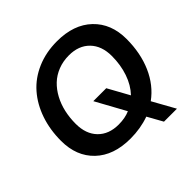

<svg xmlns="http://www.w3.org/2000/svg" viewBox="-200 -902 1162 1162"><g transform="rotate(-45 380.5 -321.0)"><path d="M672.9 80.1H562L507.8 -17.1Q432.6 9.8 346.2 9.8Q202.6 9.8 120.8 -68.4Q39.1 -146.5 39.1 -277.8Q39.1 -373.5 67.1 -455.1Q95.2 -536.6 147 -595.9Q198.7 -655.3 276.1 -688.7Q353.5 -722.2 448.2 -722.2Q591.3 -722.2 673.6 -643.6Q755.9 -564.9 755.9 -434.1Q755.9 -313.5 713.9 -217.5Q671.9 -121.6 592.8 -64ZM356 -101.1Q411.1 -101.1 452.1 -119.1L347.2 -310.1H458L533.2 -173.8Q575.7 -218.3 597.9 -283.4Q620.1 -348.6 620.1 -423.8Q620.1 -510.7 571.3 -560.8Q522.5 -610.8 439 -610.8Q388.7 -610.8 345.7 -594Q302.7 -577.1 271.5 -547.4Q240.2 -517.6 218.3 -476.8Q196.3 -436 185.5 -388.2Q174.8 -340.3 174.8 -288.1Q174.8 -201.2 223.6 -151.1Q272.5 -101.1 356 -101.1Z"/></g></svg>

Font: Creato Display
Style: Bold Italic
Weight: 700
Italic angle: -10°
Version: Version 1.000